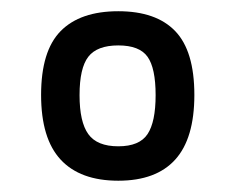

<svg xmlns="http://www.w3.org/2000/svg" viewBox="-20 -679 420 342"><path d="M190.7 -357.1Q122.8 -357.1 88 -394.7Q53.2 -432.3 53.2 -509.9Q53.2 -588.2 88 -623.6Q122.8 -659 190.7 -659Q258.1 -659 292.1 -623.6Q326.2 -588.2 326.2 -509.9Q326.2 -432.3 292.1 -394.7Q258.1 -357.1 190.7 -357.1ZM190.7 -418.4Q228.4 -418.4 242.8 -440.1Q257.2 -461.8 257.2 -509.5Q257.2 -557.7 242.8 -577.9Q228.4 -598.1 190.7 -598.1Q152.9 -598.1 137.3 -577.9Q121.7 -557.7 121.7 -509.5Q121.7 -461.8 137.3 -440.1Q152.9 -418.4 190.7 -418.4Z"/></svg>

Font: Titillium Web
Style: Bold
Weight: 700
Designer: Mohamed Gaber, Accademia di Belle Arti di Urbino
Foundry: Kief Type Foundry, Accademia di Belle Arti di Urbino
Version: Version 3.000